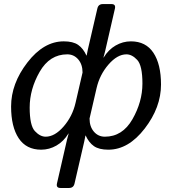

<svg xmlns="http://www.w3.org/2000/svg" viewBox="-20 -723 840 938"><path d="M34.2 -202.6Q34.2 -314.5 113.8 -417.7Q193.4 -521 291.5 -521Q336.9 -521 361.8 -503.7Q386.7 -486.3 402.3 -451.7H403.3Q405.8 -465.8 409.2 -481L455.6 -681.2Q460.4 -703.1 482.4 -703.1H524.4Q546.4 -703.1 541.5 -681.2L493.2 -471.2Q490.7 -459.5 485.4 -441.9H486.3Q509.8 -480.5 544.9 -500.7Q580.1 -521 619.6 -521Q692.4 -521 729.5 -465.1Q766.6 -409.2 766.6 -310.1Q766.6 -198.2 687 -95Q607.4 8.3 509.3 8.3Q463.9 8.3 439 -9Q414.1 -26.4 398.4 -61H397.5Q395 -45.4 391.6 -31.7L344.2 173.3Q339.4 195.3 317.4 195.3H275.4Q253.4 195.3 258.3 173.3L307.6 -41.5Q310.1 -52.7 315.4 -70.8H314.5Q291 -32.2 255.9 -12Q220.7 8.3 181.2 8.3Q108.4 8.3 71.3 -47.6Q34.2 -103.5 34.2 -202.6ZM125 -197.8Q125 -109.9 150.4 -82.5Q175.8 -55.2 203.1 -55.2Q247.6 -55.2 290.8 -105Q334 -154.8 349.1 -220.7L383.3 -368.7Q383.3 -408.2 362.1 -432.9Q340.8 -457.5 308.6 -457.5Q222.7 -457.5 173.8 -372.3Q125 -287.1 125 -197.8ZM417.5 -144Q417.5 -104.5 438.7 -79.8Q460 -55.2 492.2 -55.2Q578.1 -55.2 627 -140.4Q675.8 -225.6 675.8 -314.9Q675.8 -402.8 650.4 -430.2Q625 -457.5 597.7 -457.5Q553.2 -457.5 510 -407.7Q466.8 -357.9 451.7 -292Z"/></svg>

Font: Istok
Style: Italic
Weight: 500
Italic angle: -13°
Designer: Andrey V. Panov
Foundry: Andrey V. Panov
Version: Version 1.0.3